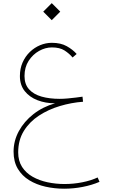

<svg xmlns="http://www.w3.org/2000/svg" viewBox="-20 -820 707 1201"><path d="M459.5 -482.4Q435.5 -509.8 397.7 -531Q359.9 -552.2 304.7 -552.2Q266.6 -552.2 231 -537.4Q195.3 -522.5 166.7 -494.9Q138.2 -467.3 121.3 -429.2Q104.5 -391.1 104.5 -344.2Q104.5 -288.1 134.5 -250.2Q164.6 -212.4 214.6 -193.1Q264.6 -173.8 324.2 -173.8Q247.6 -151.9 189.2 -106.2Q130.9 -60.5 97.9 0.2Q64.9 61 64.9 128.4Q64.9 191.4 91.3 235.6Q117.7 279.8 162.8 307.4Q208 335 264.6 347.7Q321.3 360.4 381.3 360.4Q439.9 360.4 497.6 349.1Q555.2 337.9 602.5 317.4L590.8 290Q548.8 309.6 494.4 320.3Q439.9 331.1 383.8 331.1Q329.1 331.1 277.3 320.1Q225.6 309.1 184.1 285.6Q142.6 262.2 118.2 224.4Q93.8 186.5 93.8 133.3Q93.8 56.2 129.2 -1Q164.6 -58.1 223.6 -96.7Q282.7 -135.3 354.5 -156.7Q426.3 -178.2 499.5 -183.6L496.1 -215.3Q480 -212.9 454.8 -209.7Q429.7 -206.5 402.6 -204.1Q375.5 -201.7 353.5 -201.7Q289.6 -201.7 239.7 -215.8Q189.9 -230 161.6 -261.5Q133.3 -293 133.3 -344.2Q133.3 -399.4 159.2 -439.5Q185.1 -479.5 224.4 -501.5Q263.7 -523.4 304.7 -523.4Q354 -523.4 383.8 -504.2Q413.6 -484.9 434.1 -460.4ZM250.5 -747.1 303.7 -693.8 356.9 -747.1 303.7 -800.3Z"/></svg>

Font: Estedad-FD-VF Thin
Style: Regular
Weight: 100
Designer: Amin Abedi
Version: Version 5.0